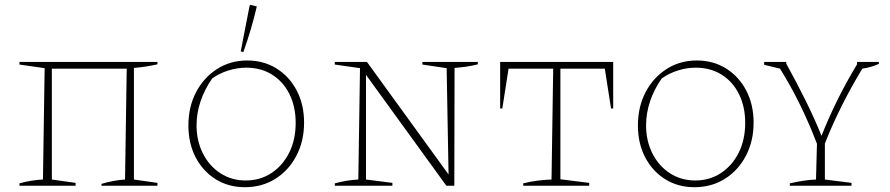

<svg xmlns="http://www.w3.org/2000/svg" viewBox="-20 -774 3707 800"><path d="M196 -488V-26L295 -12V0H61V-10Q86 -17 111 -21Q136 -25 159 -26L166 -490L61 -505V-516H636V-506Q614 -501 589 -497Q564 -493 538 -491V-26L636 -12V0H403V-8Q454 -23 501 -26L508 -488Z M1000 6Q932 6 879 -27Q826 -60 795.5 -118Q765 -176 765 -251Q765 -329 797 -390Q829 -451 884.5 -486.5Q940 -522 1010 -522Q1079 -522 1132.5 -488.5Q1186 -455 1216.5 -396.5Q1247 -338 1247 -263Q1247 -186 1215 -125Q1183 -64 1127.5 -29Q1072 6 1000 6ZM1004 -22Q1064 -22 1111 -53Q1158 -84 1185 -138Q1212 -192 1212 -262Q1212 -329 1186.5 -381Q1161 -433 1114.5 -462.5Q1068 -492 1006 -492Q969 -492 932 -480.5Q895 -469 864 -447Q832 -401 815.5 -351.5Q799 -302 799 -252Q799 -187 825.5 -134.5Q852 -82 898.5 -52Q945 -22 1004 -22ZM994 -557 983 -560 1020 -750 1024 -754 1050 -747Q1028 -652 994 -557Z M1740 -516H1971V-506Q1943 -499 1921 -496Q1899 -493 1874 -491L1873 0H1840L1505 -462V-26L1615 -12V0H1375V-10Q1401 -17 1425.5 -21Q1450 -25 1473 -26L1480 -490L1375 -505V-516H1509L1849 -47L1841 -490L1740 -505Z M2535 -516V-322H2526L2500 -488H2315V-27L2435 -12V0H2160V-10Q2192 -18 2221 -21.5Q2250 -25 2278 -26L2285 -488H2099L2073 -322H2064V-516Z M2873 6Q2805 6 2752 -27Q2699 -60 2668.5 -118Q2638 -176 2638 -251Q2638 -329 2670 -390Q2702 -451 2757.5 -486.5Q2813 -522 2883 -522Q2952 -522 3005.5 -488.5Q3059 -455 3089.5 -396.5Q3120 -338 3120 -263Q3120 -186 3088 -125Q3056 -64 3000.5 -29Q2945 6 2873 6ZM2877 -22Q2937 -22 2984 -53Q3031 -84 3058 -138Q3085 -192 3085 -262Q3085 -329 3059.5 -381Q3034 -433 2987.5 -462.5Q2941 -492 2879 -492Q2842 -492 2805 -480.5Q2768 -469 2737 -447Q2705 -401 2688.5 -351.5Q2672 -302 2672 -252Q2672 -187 2698.5 -134.5Q2725 -82 2771.5 -52Q2818 -22 2877 -22Z M3271 0V-10Q3301 -17 3328 -21Q3355 -25 3380 -26L3384 -175Q3351 -261 3313 -338.5Q3275 -416 3230 -488L3164 -504V-516H3256V-509Q3300 -429 3337 -354.5Q3374 -280 3403 -208Q3430 -277 3467 -352.5Q3504 -428 3551 -506V-516H3642V-508Q3610 -493 3573 -488Q3527 -412 3488 -334.5Q3449 -257 3417 -176V-26L3528 -12V0Z"/></svg>

Font: Piazzolla SC Thin
Style: Regular
Weight: 100
Designer: Juan Pablo del Peral
Foundry: Huerta Tipografica
Version: Version 1.330